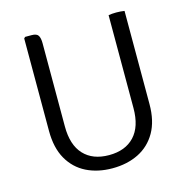

<svg xmlns="http://www.w3.org/2000/svg" viewBox="-103 -785 873 896"><g transform="rotate(-15 333.0 -337.0)"><path d="M576 -233Q576 -151.5 544.8 -97Q513.5 -42.5 458.5 -15.2Q403.5 12 332.5 12Q262 12 207.2 -15.2Q152.5 -42.5 121.5 -97Q90.5 -151.5 90.5 -233V-680L96.5 -686H127.5Q152.5 -686 160 -673.5Q167.5 -661 167.5 -636.5V-234Q167.5 -144.5 211 -98Q254.5 -51.5 333 -51.5Q411.5 -51.5 455.2 -98Q499 -144.5 499 -234V-683Q506.5 -684.5 516.5 -685.2Q526.5 -686 536.5 -686Q547 -686 557.2 -685.2Q567.5 -684.5 576 -683Z"/></g></svg>

Font: Signika SC
Style: Regular
Weight: 300
Designer: Anna Giedryś
Foundry: Anna Giedryś
Version: Version 2.000